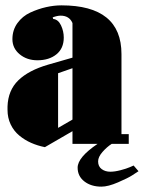

<svg xmlns="http://www.w3.org/2000/svg" viewBox="-20 -532 532 710"><path d="M248 -318.8V-446.8Q236.3 -474.1 204.1 -474.1Q191.9 -474.1 174.8 -467.8L176.8 -461.9Q195.3 -460 205.6 -438.2Q215.8 -416.5 215.8 -393.1Q215.8 -353 188.7 -331.1Q161.6 -309.1 118.2 -309.1Q79.6 -309.1 52.7 -331.3Q25.9 -353.5 25.9 -387.2Q25.9 -420.9 44.4 -446.5Q63 -472.2 92 -485.6Q121.1 -499 150.4 -505.6Q179.7 -512.2 207 -512.2Q429.2 -512.2 429.2 -332V-36.1H456.1V0H393.1Q375.5 11.2 359.1 29.8Q342.8 48.3 342.8 64.9Q342.8 83.5 356 93.3Q369.1 103 388.2 103Q404.3 103 425.8 97.4Q447.3 91.8 460.9 85.9L474.1 80.1L492.2 101.1Q482.9 107.4 468 116.9Q453.1 126.5 416.5 142.3Q379.9 158.2 355 158.2Q316.9 158.2 292 138.9Q267.1 119.6 267.1 87.9Q267.1 49.8 340.8 0H248V-46.9L146 12.2Q119.1 6.8 95.2 -3.7Q71.3 -14.2 51.3 -30.8Q31.2 -47.4 19.5 -71.8Q7.8 -96.2 7.8 -126V-138.2Q9.8 -198.2 47.9 -235.1Q85.9 -272 158.2 -293ZM194.8 -261.2V-59.1L248 -89.8V-279.8Z"/></svg>

Font: Lletraferida
Style: Heavy
Weight: 900
Designer: Josep Patau Bellart
Foundry: Josep Patau Bellart
Version: Version 1.000